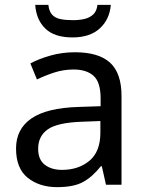

<svg xmlns="http://www.w3.org/2000/svg" viewBox="-20 -760 601 790"><path d="M288 -545Q386 -545 433 -502Q480 -459 480 -365V0H416L399 -76H395Q360 -32 321.5 -11Q283 10 215 10Q142 10 94 -28.5Q46 -67 46 -149Q46 -229 109 -272.5Q172 -316 303 -320L394 -323V-355Q394 -422 365 -448Q336 -474 283 -474Q241 -474 203 -461.5Q165 -449 132 -433L105 -499Q140 -518 188 -531.5Q236 -545 288 -545ZM314 -259Q214 -255 175.5 -227Q137 -199 137 -148Q137 -103 164.5 -82Q192 -61 235 -61Q303 -61 348 -98.5Q393 -136 393 -214V-262ZM436 -740Q431 -680 390.5 -643Q350 -606 278 -606Q204 -606 166.5 -642.5Q129 -679 125 -740H179Q182 -713 194.5 -699.5Q207 -686 228.5 -681.5Q250 -677 280 -677Q306 -677 327.5 -682Q349 -687 363.5 -700.5Q378 -714 381 -740Z"/></svg>

Font: Noto Sans Tai Tham
Style: Regular
Weight: 400
Designer: Monotype Design Team 2013. Revised by David WIlliams 2020
Foundry: Monotype Imaging Inc.
Version: Version 2.002